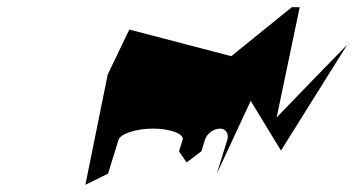

<svg xmlns="http://www.w3.org/2000/svg" viewBox="-20 -732 984 533"><path d="M279 -525 217 -219 280 -250 309 -344C314 -360 357 -375 405 -375C453 -375 492 -360 487 -344L477 -312L498 -281L539 -312L549 -344C554 -361 573 -375 591 -375C607 -375 616 -360 611 -344L582 -250L676 -452L760 -314L944 -608C879 -541 813 -474 748 -406L812 -712H790L622 -576L339 -650Z"/></svg>

Font: bitstorm
Style: maxextobl
Weight: 400
Version: Version 0.2